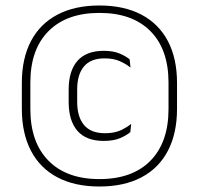

<svg xmlns="http://www.w3.org/2000/svg" viewBox="-20 -669 724 699"><path d="M342 10Q252 10 188.8 -23.5Q125.5 -57 92.5 -120.5Q59.5 -184 59.5 -273V-366.5Q59.5 -456 92.5 -519Q125.5 -582 188.8 -615.5Q252 -649 342 -649Q432 -649 495.2 -615.5Q558.5 -582 591.5 -519Q624.5 -456 624.5 -366.5V-273Q624.5 -184 591.5 -120.5Q558.5 -57 495.2 -23.5Q432 10 342 10ZM357.5 -156Q293.5 -156 261.8 -192.8Q230 -229.5 230 -298V-342.5Q230 -411 262 -447.5Q294 -484 358 -484Q392.5 -484 415.8 -474Q439 -464 452 -453L455 -423Q438.5 -436.5 415.8 -446.5Q393 -456.5 360.5 -456.5Q310.5 -456.5 285.8 -427.2Q261 -398 261 -343.5V-298Q261 -243.5 286 -213.8Q311 -184 362 -184Q395.5 -184 418.2 -194.2Q441 -204.5 457.5 -218L454.5 -188Q440.5 -176 417 -166Q393.5 -156 357.5 -156ZM342 -17Q462 -17 527.8 -84Q593.5 -151 593.5 -272V-368.5Q593.5 -489 527.8 -555.5Q462 -622 342 -622Q222.5 -622 156.5 -555.5Q90.5 -489 90.5 -368.5V-272Q90.5 -151 156.5 -84Q222.5 -17 342 -17Z"/></svg>

Font: Anek Telugu Medium ExtraLight
Style: Regular
Weight: 250
Version: Version 1.003